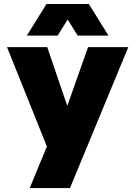

<svg xmlns="http://www.w3.org/2000/svg" viewBox="-20 -743 686 974"><path d="M15.6 -503.9H219.7L319.8 -210H322.8L426.8 -503.9H630.9L335 210.9H130.9L217.8 0ZM215.8 -722.7H430.7L530.3 -562.5H374L323.2 -644L272.5 -562.5H116.2Z"/></svg>

Font: Wanted Sans ExtraBlack
Style: Regular
Weight: 900
Designer: Original Design by Kil Hyung-jin and Kang Hanbin, Wanted Lab, Inc; Hangeul from Source Han Sans by Jang Soo-young and Ka
Foundry: Wanted Lab, Inc.
Version: Version 1.001